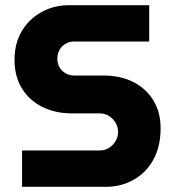

<svg xmlns="http://www.w3.org/2000/svg" viewBox="-20 -720 671 740"><path d="M65 0V-140H364Q384 -140 400 -150Q416 -160 425.5 -176Q435 -192 435 -211Q435 -231 425.5 -247Q416 -263 400 -273Q384 -283 364 -283H256Q195 -283 145 -307Q95 -331 65.5 -377.5Q36 -424 36 -489Q36 -553 64 -600Q92 -647 140 -673.5Q188 -700 246 -700H555V-560H265Q247 -560 232 -551Q217 -542 209 -527Q201 -512 201 -494Q201 -476 209 -461.5Q217 -447 232 -438Q247 -429 265 -429H378Q445 -429 494.5 -403.5Q544 -378 571.5 -332.5Q599 -287 599 -226Q599 -154 570.5 -103.5Q542 -53 494 -26.5Q446 0 388 0Z"/></svg>

Font: MuseoModerno SemiBold
Style: Bold
Weight: 700
Version: Version 1.001